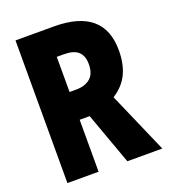

<svg xmlns="http://www.w3.org/2000/svg" viewBox="-132 -809 794 903"><g transform="rotate(-20 265.0 -357.0)"><path d="M50 0V-714H242Q491 -714 491 -504Q491 -437 468 -388Q445 -339 392 -305L525 0H350L256 -260H206V0ZM239 -399Q284 -399 310 -421.5Q336 -444 336 -491Q336 -533 313.5 -554Q291 -575 241 -575H206V-399Z"/></g></svg>

Font: Noto Sans Mono Condensed Black
Style: Regular
Weight: 900
Width: 3
Designer: Monotype Design Team
Foundry: Monotype Imaging Inc.
Version: Version 2.014